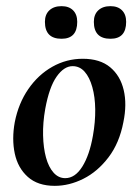

<svg xmlns="http://www.w3.org/2000/svg" viewBox="-20 -590 448 624"><path d="M158 14Q103 14 70.5 -15Q38 -44 28 -91Q18 -138 28 -193Q40 -254 72 -300.5Q104 -347 150 -373Q196 -399 249 -399Q305 -399 338 -371.5Q371 -344 382 -297.5Q393 -251 381 -193Q368 -125 332.5 -78.5Q297 -32 251 -9Q205 14 158 14ZM192 -11Q224 -11 247.5 -48.5Q271 -86 282 -149Q290 -194 289.5 -234.5Q289 -275 280 -307Q271 -339 255 -357Q239 -375 216 -375Q188 -375 164 -341Q140 -307 127 -236Q119 -191 120 -150Q121 -109 129.5 -78Q138 -47 154 -29Q170 -11 192 -11ZM339 -464Q285 -464 285 -519Q285 -543 299.5 -556.5Q314 -570 339 -570Q363 -570 376.5 -556.5Q390 -543 390 -519Q390 -464 339 -464ZM180 -464Q126 -464 126 -519Q126 -543 140.5 -556.5Q155 -570 180 -570Q204 -570 217.5 -556.5Q231 -543 231 -519Q231 -464 180 -464Z"/></svg>

Font: Cormorant Garamond Light
Style: Italic
Weight: 300
Italic angle: -10°
Designer: Christian Thalmann (Catharsis Fonts)
Foundry: Catharsis Fonts
Version: Version 4.001